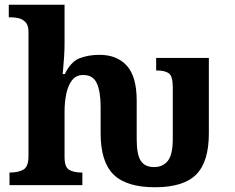

<svg xmlns="http://www.w3.org/2000/svg" viewBox="-20 -780 990 809"><path d="M633 9Q513 9 458.5 -44.5Q404 -98 404 -218V-329Q404 -394 388 -429Q372 -464 331 -464Q301 -464 284 -442.5Q267 -421 259.5 -385.5Q252 -350 252 -309V-118Q252 -76 271.5 -64.5Q291 -53 324 -53H327V0H20V-53H22Q56 -53 78 -65Q100 -77 100 -122V-646Q100 -673 88 -686Q76 -699 59.5 -703Q43 -707 29 -707H17V-760H252V-595Q252 -569 250 -539.5Q248 -510 246 -489Q244 -468 244 -468H253Q279 -521 316.5 -535Q354 -549 399 -549Q473 -549 514.5 -503Q556 -457 556 -356V-193Q556 -128 573.5 -102Q591 -76 629 -76Q666 -76 687 -102Q708 -128 708 -194V-412Q708 -459 691.5 -471Q675 -483 641 -483H638V-536H860V-218Q860 -98 806.5 -44.5Q753 9 633 9Z"/></svg>

Font: NotoSerif-Bold
Style: Regular
Weight: 700
Designer: Monotype Design Team
Foundry: Monotype Imaging Inc.
Version: Version 2.007; ttfautohint (v1.8) -l 8 -r 50 -G 200 -x 14 -D